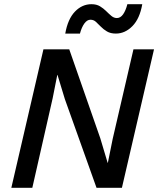

<svg xmlns="http://www.w3.org/2000/svg" viewBox="-20 -895 754 915"><path d="M34 0 187 -660H310L458 -236L493 -119H494L517 -233L616 -660H714L561 0H440L289 -423L254 -538H253L231 -427L134 0ZM658 -875Q646 -806 611 -770.5Q576 -735 532 -735Q507 -735 490 -745Q473 -755 460.5 -768Q448 -781 437 -791Q426 -801 411 -801Q395 -801 382 -783Q369 -765 361 -735H291Q303 -804 337 -839.5Q371 -875 416 -875Q440 -875 456.5 -865Q473 -855 486 -842Q499 -829 511 -819Q523 -809 537 -809Q554 -809 566.5 -826.5Q579 -844 587 -875Z"/></svg>

Font: Kantumruy Pro Medium
Style: Italic
Weight: 500
Italic angle: -13°
Designer: Sovichet Tep
Foundry: Sovichet Tep
Version: Version 1.002